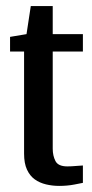

<svg xmlns="http://www.w3.org/2000/svg" viewBox="-20 -607 303 630"><path d="M174 3Q152 3 131 -2Q110 -7 94 -18.5Q78 -30 68.5 -50.5Q59 -71 59 -103V-438H13V-486L67 -495L81 -587H153V-495H252V-438H153V-119Q153 -96 162 -78.5Q171 -61 201 -61Q214 -61 230.5 -62.5Q247 -64 252 -64V-7Q247 -6 224 -1.5Q201 3 174 3Z"/></svg>

Font: Alumni Sans SemiBold
Style: Regular
Weight: 600
Designer: Robert E. Leuschke
Foundry: Robert E. Leuschke
Version: Version 1.018